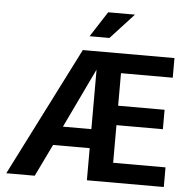

<svg xmlns="http://www.w3.org/2000/svg" viewBox="-56 -880 930 935"><g transform="rotate(5 409.0 -412.0)"><path d="M328 -630H776V-534H523V-375H750V-280H523V-96H779V0H403V-157H224L148 0H9ZM403 -541 264 -250H403ZM452 -700H355L435 -824H566Z"/></g></svg>

Font: Mukta Malar SemiBold
Style: Regular
Weight: 600
Designer: Aadarsh Rajan, Girish Dalvi, Yashodeep Gholap
Foundry: Ek Type
Version: Version 2.538;PS 1.000;hotconv 16.6.51;makeotf.lib2.5.65220;